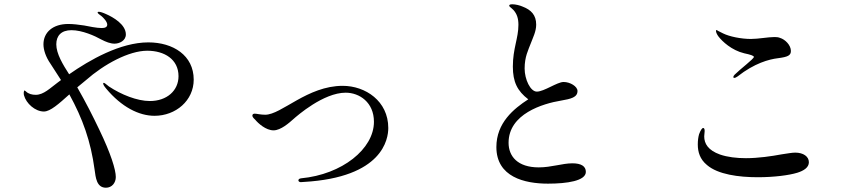

<svg xmlns="http://www.w3.org/2000/svg" viewBox="-20 -833 4040 897"><path d="M673 -635C542 -635 399 -553 303 -486C274 -531 243 -582 243 -626C243 -666 266 -692 314 -692C364 -692 424 -665 452 -649C475 -637 496 -629 515 -629C538 -629 568 -643 568 -672C568 -719 508 -753 476 -767C461 -774 448 -778 441 -778C439 -778 436 -777 436 -775C436 -770 445 -765 455 -757C463 -750 481 -732 481 -718C481 -707 472 -702 455 -702C431 -702 394 -710 373 -714C346 -718 322 -721 299 -721C227 -721 183 -682 183 -626C183 -601 193 -568 216 -535C233 -509 250 -483 265 -459C259 -455 254 -451 249 -447C215 -422 184 -390 147 -390C130 -390 113 -394 101 -406C97 -409 96 -410 94 -410C92 -410 92 -408 92 -406C91 -404 91 -401 91 -398C91 -394 91 -392 92 -388C102 -350 144 -312 185 -312C215 -312 255 -348 304 -392C366 -279 404 -174 422 -40C427 -4 431 44 475 44C503 44 521 21 521 -6C521 -40 498 -115 444 -227C412 -294 382 -353 341 -425C354 -436 367 -447 381 -458C466 -533 582 -596 668 -596C748 -596 814 -556 814 -477C814 -410 760 -361 680 -361C621 -361 546 -391 489 -429C477 -438 469 -446 465 -446C463 -446 462 -445 462 -443C462 -439 465 -432 476 -419C548 -333 629 -292 702 -292C801 -292 885 -363 885 -461C885 -574 789 -635 673 -635Z M1385 18 1399 17C1769 -4 1794 -184 1794 -235C1794 -361 1687 -432 1581 -432C1416 -432 1295 -297 1219 -297C1196 -297 1180 -302 1170 -302C1165 -302 1159 -300 1159 -293C1159 -288 1163 -282 1172 -274C1186 -257 1222 -224 1258 -224C1292 -224 1332 -260 1350 -276C1368 -292 1491 -400 1595 -400C1659 -400 1727 -355 1727 -264C1727 -137 1578 -18 1387 0C1378 1 1374 5 1374 10C1374 14 1379 18 1385 18Z M2540 25C2629 25 2717 12 2717 -30C2717 -56 2696 -70 2654 -70C2607 -70 2556 -51 2497 -51C2398 -51 2356 -103 2356 -166C2356 -301 2516 -349 2601 -363C2647 -371 2678 -378 2678 -408C2678 -429 2644 -450 2613 -450C2583 -450 2522 -405 2488 -405C2458 -405 2431 -462 2431 -513C2431 -568 2448 -599 2460 -631C2470 -658 2485 -686 2485 -718C2485 -763 2461 -787 2422 -802C2409 -808 2388 -813 2374 -813C2363 -813 2359 -811 2359 -806C2359 -802 2366 -799 2379 -786C2395 -768 2402 -747 2402 -717C2402 -654 2376 -607 2376 -522C2376 -450 2397 -408 2448 -369C2380 -325 2299 -259 2299 -146C2299 -6 2431 25 2540 25Z M3411 -469C3414 -469 3419 -471 3426 -476C3505 -538 3573 -556 3614 -561C3661 -567 3675 -574 3675 -595C3675 -622 3648 -649 3624 -656C3617 -659 3608 -660 3599 -660C3568 -660 3524 -651 3488 -651C3443 -651 3388 -662 3358 -677C3348 -682 3341 -685 3336 -688C3333 -690 3328 -693 3327 -693C3327 -693 3327 -693 3327 -693C3326 -693 3325 -691 3325 -688C3325 -682 3330 -671 3337 -662C3354 -640 3398 -598 3457 -584C3485 -578 3502 -573 3502 -567C3502 -558 3439 -511 3412 -484C3408 -480 3406 -476 3406 -473C3406 -471 3407 -469 3411 -469ZM3520 -5C3596 -5 3666 -14 3705 -26C3734 -35 3759 -50 3759 -75C3759 -102 3733 -120 3695 -120C3681 -120 3659 -116 3632 -112C3584 -103 3522 -94 3465 -94C3421 -94 3379 -99 3344 -111C3288 -131 3270 -162 3270 -196C3270 -204 3272 -212 3272 -220C3272 -225 3272 -235 3265 -235C3260 -235 3253 -225 3246 -206C3242 -192 3240 -176 3240 -158C3240 -123 3250 -89 3283 -62C3334 -18 3431 -5 3520 -5Z"/></svg>

Font: Shippori Mincho OTF Medium
Style: Regular
Weight: 500
Designer: FONTDASU
Foundry: FONTDASU / Google Inc. / but / Adobe
Version: Version 3.300;hotconv 1.0.109;makeotfexe 2.5.65596